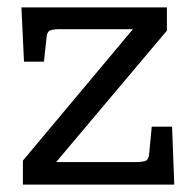

<svg xmlns="http://www.w3.org/2000/svg" viewBox="-20 -500 523 520"><path d="M42 -65 340 -421H145Q122 -421 114.5 -417Q107 -413 106 -398L99 -333H45L38 -480H432V-417L132 -61H345Q368 -61 375.5 -65Q383 -69 384 -84L391 -157H446L452 0H42Z"/></svg>

Font: Enriqueta
Style: Regular
Weight: 400
Designer: Viviana Monsalve, Gustavo Ibarra
Foundry: 72Puntos
Version: Version 2.000